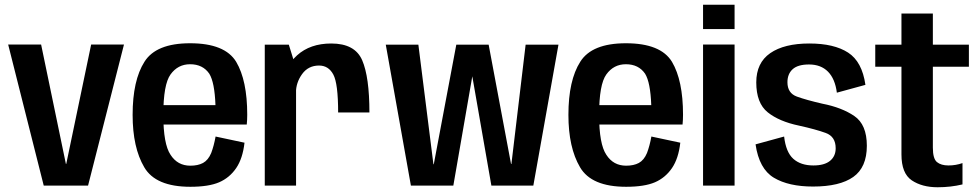

<svg xmlns="http://www.w3.org/2000/svg" viewBox="-20 -783 4136 810"><path d="M164.5 0H351.5L503 -595H364.5L259.5 -91.5H258L153.5 -595H14.5Z M783 5V-84Q729 -84 699.5 -130Q669 -175 669 -298.5Q669 -427 699.5 -469Q730.5 -512 782 -512Q835.5 -512 863 -472Q885.5 -435.5 889 -339.5H656.5V-257.5H1021Q1023 -276.5 1023 -299Q1023 -443.5 976.5 -522Q929 -600.5 782 -600.5Q638.5 -600.5 589.5 -522.5Q539.5 -444 539.5 -298.5Q539.5 -160.5 588.5 -77.5Q636.5 5 783 5ZM783 -84V5Q860 5 904.5 -14Q948.5 -33 976.5 -74Q1004 -114.5 1011.5 -181L889.5 -207Q882.5 -168 871 -137.5Q858.5 -107.5 836.5 -95.5Q815 -84 783 -84Z M1406.5 -308.5H1538.5Q1538.5 -458 1508 -528.8Q1477.5 -599.5 1377.5 -599.5Q1288.5 -599.5 1233.2 -549.5Q1178 -499.5 1178 -419L1228.5 -391.5Q1228.5 -434.5 1254.5 -470.5Q1280.5 -506.5 1326 -506.5Q1366 -506.5 1386.2 -468.5Q1406.5 -430.5 1406.5 -308.5ZM1097 0H1229V-496L1198.5 -594.5H1097Z M1713.5 0H1892.5L1972.5 -461L2053 0H2230L2336 -594.5H2197.5L2137.5 -91H2136L2041.5 -594.5H1905L1810 -90H1808.5L1745 -594.5H1607.5Z M2621.5 5V-84Q2567.5 -84 2538 -130Q2507.5 -175 2507.5 -298.5Q2507.5 -427 2538 -469Q2569 -512 2620.5 -512Q2674 -512 2701.5 -472Q2724 -435.5 2727.5 -339.5H2495V-257.5H2859.5Q2861.5 -276.5 2861.5 -299Q2861.5 -443.5 2815 -522Q2767.5 -600.5 2620.5 -600.5Q2477 -600.5 2428 -522.5Q2378 -444 2378 -298.5Q2378 -160.5 2427 -77.5Q2475 5 2621.5 5ZM2621.5 -84V5Q2698.5 5 2743 -14Q2787 -33 2815 -74Q2842.5 -114.5 2850 -181L2728 -207Q2721 -168 2709.5 -137.5Q2697 -107.5 2675 -95.5Q2653.5 -84 2621.5 -84Z M2946 0H3079V-595H2946ZM2946 -763V-660.5H3079V-763Z M3410 4Q3522.5 4 3579.8 -36.5Q3637 -77 3637 -168Q3637 -257.5 3584.2 -293.5Q3531.5 -329.5 3449.5 -345.5Q3382 -361 3342 -375.5Q3302 -390 3302 -436Q3302 -471 3324 -491Q3346 -511 3393 -511Q3443 -511 3473 -480.8Q3503 -450.5 3510.5 -392L3631 -425Q3617 -523 3557.8 -561.2Q3498.5 -599.5 3394.5 -599.5Q3288.5 -599.5 3229.5 -558.8Q3170.5 -518 3170.5 -435.5Q3170.5 -348 3218.8 -309.2Q3267 -270.5 3351 -253Q3421 -237.5 3463.2 -222.2Q3505.5 -207 3505.5 -157.5Q3505.5 -124 3481.8 -104.5Q3458 -85 3411.5 -85Q3358 -85 3326.8 -113Q3295.5 -141 3288 -207L3167.5 -174Q3182.5 -70.5 3244.8 -33.2Q3307 4 3410 4Z M3935.5 7Q3990.5 7 4040.5 -5V-95Q4012.5 -85 3981.5 -85Q3950 -85 3932.8 -99.2Q3915.5 -113.5 3915.5 -160V-501.5H4067.5V-594.5H3915.5V-726H3783V-594.5H3672.5V-501.5H3783V-131.5Q3783 -51.5 3826.5 -22.2Q3870 7 3935.5 7Z"/></svg>

Font: Anybody SemiCondensed SemiBold
Style: Regular
Weight: 600
Width: 4
Version: Version 1.113;gftools[0.9.25]